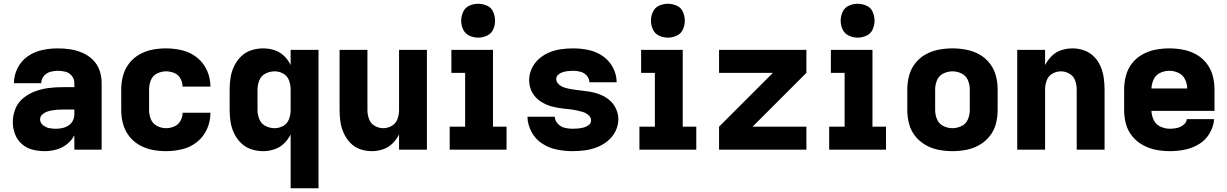

<svg xmlns="http://www.w3.org/2000/svg" viewBox="-20 -795 6520 1020"><path d="M218 8Q249 8 279.5 -0.5Q310 -9 335 -28.5Q360 -48 375 -76V0H520V-355Q520 -388 509 -420.5Q498 -453 473.5 -477Q449 -501 418 -514.5Q387 -528 353.5 -533Q320 -538 286 -538Q245 -538 203.5 -529Q162 -520 127.5 -496Q93 -472 73.5 -433.5Q54 -395 54 -353H199Q199 -374 212.5 -390.5Q226 -407 246 -413Q266 -419 286 -419Q307 -419 327.5 -414Q348 -409 361.5 -392Q375 -375 375 -355V-332H311Q275 -332 239 -327.5Q203 -323 168.5 -310.5Q134 -298 105 -275Q76 -252 62 -217.5Q48 -183 48 -147Q48 -114 59.5 -83Q71 -52 96 -30Q121 -8 153 0Q185 8 217 8ZM277 -111Q259 -111 241 -114.5Q223 -118 208 -130.5Q193 -143 193 -161Q193 -175 203.5 -185.5Q214 -196 227.5 -201Q241 -206 255 -208.5Q269 -211 283 -212Q297 -213 311 -213H375V-189Q375 -171 367.5 -155Q360 -139 345 -129Q330 -119 312.5 -115Q295 -111 277 -111Z M862 8Q906 8 949 -2.5Q992 -13 1027 -41Q1062 -69 1080 -110Q1098 -151 1098 -195V-196H950V-195Q950 -173 938.5 -152.5Q927 -132 905.5 -123Q884 -114 862 -114Q837 -114 814 -126Q791 -138 781.5 -161.5Q772 -185 772 -210V-320Q772 -345 781.5 -369Q791 -393 814 -404.5Q837 -416 862 -416Q884 -416 905.5 -407.5Q927 -399 938.5 -378Q950 -357 950 -335H1098Q1098 -379 1080 -420Q1062 -461 1027 -489Q992 -517 949 -527.5Q906 -538 862 -538Q825 -538 789 -531Q753 -524 720.5 -505.5Q688 -487 665.5 -457.5Q643 -428 633.5 -392.5Q624 -357 624 -320V-210Q624 -173 633.5 -137.5Q643 -102 665.5 -72.5Q688 -43 720.5 -24.5Q753 -6 789 1Q825 8 862 8Z M1524 205H1672V-530H1524V-449Q1511 -477 1488.5 -498.5Q1466 -520 1437 -529Q1408 -538 1378 -538Q1346 -538 1315 -528Q1284 -518 1261 -495.5Q1238 -473 1224 -444Q1210 -415 1205 -383.5Q1200 -352 1200 -320V-210Q1200 -178 1205 -146.5Q1210 -115 1224 -86Q1238 -57 1261 -34.5Q1284 -12 1315 -2Q1346 8 1378 8Q1408 8 1437 -1.5Q1466 -11 1488.5 -32.5Q1511 -54 1524 -81ZM1439 -114Q1414 -114 1391 -125.5Q1368 -137 1358 -161Q1348 -185 1348 -210V-320Q1348 -345 1358 -369Q1368 -393 1391 -404.5Q1414 -416 1439 -416Q1464 -416 1485.5 -403.5Q1507 -391 1515.5 -367.5Q1524 -344 1524 -320V-210Q1524 -186 1515.5 -162.5Q1507 -139 1485.5 -126.5Q1464 -114 1439 -114Z M1955 8Q1985 8 2014 -1.5Q2043 -11 2065 -32.5Q2087 -54 2100 -81V0H2248V-530H2100V-210Q2100 -186 2091.5 -162.5Q2083 -139 2061.5 -126.5Q2040 -114 2016 -114Q1992 -114 1970.5 -126.5Q1949 -139 1940.5 -162.5Q1932 -186 1932 -210V-530H1784V-210Q1784 -179 1788.5 -148Q1793 -117 1806 -88Q1819 -59 1841 -36Q1863 -13 1893 -2.5Q1923 8 1955 8Z M2369 0H2671V-122H2599V-530H2378V-408H2451V-122H2369ZM2520 -595Q2544 -595 2567 -605.5Q2590 -616 2600 -638.5Q2610 -661 2610 -685Q2610 -709 2600 -732Q2590 -755 2567 -765Q2544 -775 2520 -775Q2496 -775 2473.5 -765Q2451 -755 2440.5 -732Q2430 -709 2430 -685Q2430 -661 2440.5 -638.5Q2451 -616 2473.5 -605.5Q2496 -595 2520 -595Z M3022 8Q3055 8 3088 3.5Q3121 -1 3152 -13Q3183 -25 3209 -46.5Q3235 -68 3250 -98.5Q3265 -129 3265 -162Q3265 -179 3260.5 -195Q3256 -211 3248 -226Q3240 -241 3228.5 -253Q3217 -265 3203 -274.5Q3189 -284 3173.5 -290.5Q3158 -297 3142 -301.5Q3126 -306 3109.5 -308.5Q3093 -311 3076.5 -313Q3060 -315 3043.5 -317Q3027 -319 3010.5 -322Q2994 -325 2978 -330Q2962 -335 2948.5 -347Q2935 -359 2935 -376Q2935 -389 2946 -398.5Q2957 -408 2970.5 -412Q2984 -416 2997.5 -417.5Q3011 -419 3025 -419Q3044 -419 3063.5 -414Q3083 -409 3097 -393.5Q3111 -378 3111 -358H3256Q3256 -399 3236 -436.5Q3216 -474 3181.5 -497.5Q3147 -521 3106.5 -529.5Q3066 -538 3025 -538Q2992 -538 2960 -533.5Q2928 -529 2898 -516.5Q2868 -504 2843.5 -482.5Q2819 -461 2805 -431Q2791 -401 2791 -369Q2791 -352 2795 -335.5Q2799 -319 2807 -304.5Q2815 -290 2826.5 -277.5Q2838 -265 2852 -256Q2866 -247 2881.5 -240Q2897 -233 2913 -229Q2929 -225 2945.5 -222Q2962 -219 2978.5 -217.5Q2995 -216 3011.5 -214Q3028 -212 3044.5 -208.5Q3061 -205 3077 -200Q3093 -195 3106.5 -183.5Q3120 -172 3120 -155Q3120 -140 3107.5 -130.5Q3095 -121 3080.5 -117.5Q3066 -114 3051.5 -112.5Q3037 -111 3022 -111Q3001 -111 2980 -116Q2959 -121 2943.5 -137.5Q2928 -154 2927 -175H2782Q2783 -133 2803.5 -94.5Q2824 -56 2860 -32.5Q2896 -9 2938 -0.5Q2980 8 3022 8Z M3377 0H3679V-122H3607V-530H3386V-408H3459V-122H3377ZM3528 -595Q3552 -595 3575 -605.5Q3598 -616 3608 -638.5Q3618 -661 3618 -685Q3618 -709 3608 -732Q3598 -755 3575 -765Q3552 -775 3528 -775Q3504 -775 3481.5 -765Q3459 -755 3448.5 -732Q3438 -709 3438 -685Q3438 -661 3448.5 -638.5Q3459 -616 3481.5 -605.5Q3504 -595 3528 -595Z M3800 0H4264V-122H3978L4264 -408V-530H3800V-408H4086L3800 -122Z M4385 0H4687V-122H4615V-530H4394V-408H4467V-122H4385ZM4536 -595Q4560 -595 4583 -605.5Q4606 -616 4616 -638.5Q4626 -661 4626 -685Q4626 -709 4616 -732Q4606 -755 4583 -765Q4560 -775 4536 -775Q4512 -775 4489.5 -765Q4467 -755 4456.5 -732Q4446 -709 4446 -685Q4446 -661 4456.5 -638.5Q4467 -616 4489.5 -605.5Q4512 -595 4536 -595Z M5040 8Q5077 8 5113.5 1Q5150 -6 5182.5 -24.5Q5215 -43 5238 -72Q5261 -101 5270.5 -137Q5280 -173 5280 -210V-320Q5280 -357 5270.5 -393Q5261 -429 5238 -458.5Q5215 -488 5182.5 -506Q5150 -524 5113.5 -531Q5077 -538 5040 -538Q5003 -538 4966.5 -531Q4930 -524 4897.5 -506Q4865 -488 4842 -458.5Q4819 -429 4809.5 -393Q4800 -357 4800 -320V-210Q4800 -173 4809.5 -137Q4819 -101 4842 -72Q4865 -43 4897.5 -24.5Q4930 -6 4966.5 1Q5003 8 5040 8ZM5040 -114Q5015 -114 4991.5 -125.5Q4968 -137 4958 -161Q4948 -185 4948 -210V-320Q4948 -345 4958 -369Q4968 -393 4991.5 -404.5Q5015 -416 5040 -416Q5065 -416 5088.5 -404.5Q5112 -393 5122 -369Q5132 -345 5132 -320V-210Q5132 -185 5122 -161Q5112 -137 5088.5 -125.5Q5065 -114 5040 -114Z M5384 0H5532V-320Q5532 -344 5540.5 -367.5Q5549 -391 5570.5 -403.5Q5592 -416 5616 -416Q5640 -416 5661.5 -403.5Q5683 -391 5691.5 -367.5Q5700 -344 5700 -320V0H5848V-320Q5848 -351 5843.5 -382.5Q5839 -414 5826.5 -443Q5814 -472 5791.5 -494.5Q5769 -517 5739 -527.5Q5709 -538 5678 -538Q5648 -538 5618.5 -528.5Q5589 -519 5567.5 -497.5Q5546 -476 5532 -449V-530H5384Z M6195 8Q6235 8 6275 0Q6315 -8 6350 -29.5Q6385 -51 6406 -86.5Q6427 -122 6430 -162H6285Q6283 -144 6267 -131.5Q6251 -119 6232.5 -115Q6214 -111 6195 -111Q6170 -111 6145.5 -122Q6121 -133 6109.5 -156.5Q6098 -180 6097 -206H6432V-320Q6432 -357 6422.5 -393Q6413 -429 6390 -458.5Q6367 -488 6334.5 -506Q6302 -524 6265.5 -531Q6229 -538 6192 -538Q6155 -538 6118.5 -531Q6082 -524 6049.5 -506Q6017 -488 5994 -458.5Q5971 -429 5961.5 -393Q5952 -357 5952 -320V-210Q5952 -173 5961.5 -137Q5971 -101 5995 -71.5Q6019 -42 6052 -24Q6085 -6 6121.5 1Q6158 8 6195 8ZM6097 -325Q6098 -350 6109 -373.5Q6120 -397 6143.5 -408Q6167 -419 6192 -419Q6217 -419 6240.5 -408Q6264 -397 6275.5 -373.5Q6287 -350 6287 -325Z"/></svg>

Font: Iosevka Sparkle Heavy
Style: Regular
Weight: 900
Designer: Belleve Invis
Foundry: Belleve Invis
Version: Version 4.5.0; ttfautohint (v1.8.3)